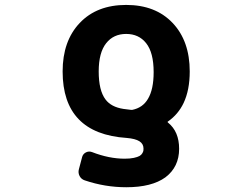

<svg xmlns="http://www.w3.org/2000/svg" viewBox="-20 -578 1040 795"><path d="M502.9 197.3Q415 197.3 331.1 168.9Q316.4 164.1 309.6 150.9Q302.7 137.7 306.6 123L320.3 71.3Q324.2 58.6 336.4 52.7Q348.6 46.9 361.3 51.8Q431.6 79.1 496.1 79.1Q518.6 79.1 534.2 75.7Q549.8 72.3 557.6 67.9Q565.4 63.5 569.3 56.6Q573.2 49.8 573.7 45.9Q574.2 42 574.2 37.1Q574.2 17.6 557.1 6.8Q540 -3.9 504.9 -6.8Q372.1 -15.6 305.7 -84.5Q239.3 -153.3 239.3 -282.2Q239.3 -408.2 310.1 -482.9Q380.9 -557.6 502.4 -557.6Q624 -557.6 694.8 -482.9Q765.6 -408.2 765.6 -282.2Q765.6 -205.1 740.2 -151.4Q717.8 -104.5 675.8 -75.2Q671.9 -73.2 675.8 -70.3Q721.7 -33.2 721.7 38.1Q721.7 113.3 665 156.2Q608.4 197.3 502.9 197.3ZM419.9 -399.4Q388.7 -360.4 388.7 -282.2Q388.7 -203.1 417 -166Q440.4 -134.8 491.2 -127Q496.1 -126 507.3 -125Q518.6 -124 523.4 -123Q524.4 -123 525.4 -123Q526.4 -123 527.3 -123Q571.3 -131.8 592.8 -168.9Q616.2 -208 616.2 -279.3Q616.2 -360.4 585 -399.4Q554.7 -437.5 502.4 -437.5Q450.2 -437.5 419.9 -399.4Z"/></svg>

Font: Rounded-L Mgen+ 1m bold
Style: Bold
Weight: 700
Designer: [Source Han Sans]
Ryoko NISHIZUKA  (kana & ideographs); Paul D. Hunt (Latin, Greek & Cyrillic); Wenlong ZHANG  (bopomofo
Version: Version 1.059.20150602